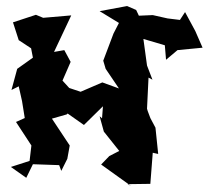

<svg xmlns="http://www.w3.org/2000/svg" viewBox="-20 -583 701 636"><path d="M187 -316 214 -378 193 -417 159 -411C178 -451 197 -491 216 -532L123 -524L99 -534L23 -509L42 -450L83 -423L89 -392L37 -355L18 -285L42 -297L53 -248L62 -192L33 -179L84 -101L78 -50L16 -30L67 6L89 -39L176 -36L183 -17L203 -57L211 -101L152 -190L201 -204L204 -207L258 -169L321 -231L318 -191L310 -198L324 -147L375 -83L342 -66L315 -38L414 33L403 27L478 26L486 -77L504 -73L495 -160L478 -192L469 -216L467 -223L472 -326L485 -319L467 -366L455 -454L526 -433L530 -385L568 -417L651 -425L627 -480L593 -543L576 -517L535 -522L486 -533L440 -531L431 -550L401 -563L310 -546L374 -507L356 -472L322 -382L330 -355L374 -290L319 -310L247 -279L208 -292L219 -281Z"/></svg>

Font: Asimov Aggro
Style: Condensed
Weight: 500
Designer: Google
Version: Version 2.000980; 2014